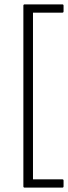

<svg xmlns="http://www.w3.org/2000/svg" viewBox="-20 -717 311 879"><path d="M93 142Q87 142 87 136V-691Q87 -697 93 -697H265Q271 -697 271 -691V-665Q271 -659 265 -659H131V104H265Q271 104 271 110V136Q271 142 265 142Z"/></svg>

Font: Sofia Sans ExtraLight
Style: Regular
Weight: 250
Version: Version 4.100-B